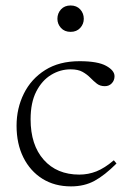

<svg xmlns="http://www.w3.org/2000/svg" viewBox="-20 -654 460 684"><path d="M263.5 -436Q328 -436 358 -419.5Q388 -403 388 -382.5Q388 -367.5 378.2 -357.2Q368.5 -347 353.5 -347Q336.5 -347 325 -356Q313.5 -365 301.8 -377Q290 -389 274 -398Q258 -407 231.5 -407Q194.5 -407 162 -387.2Q129.5 -367.5 109.2 -328Q89 -288.5 89 -229Q89 -137.5 135.8 -84.8Q182.5 -32 262.5 -32Q294.5 -32 323.5 -43.5Q352.5 -55 385.5 -83L395 -71.5Q353 -29.5 316.8 -9.8Q280.5 10 233 10Q174.5 10 131 -17.2Q87.5 -44.5 63.2 -93.2Q39 -142 39 -206Q39 -268 65 -320.5Q91 -373 141 -404.5Q191 -436 263.5 -436ZM231.5 -540.5Q210 -540.5 197.2 -554.5Q184.5 -568.5 184.5 -587Q184.5 -606.5 197.2 -620.5Q210 -634.5 231.5 -634.5Q253 -634.5 265.8 -620.5Q278.5 -606.5 278.5 -587Q278.5 -568.5 265.8 -554.5Q253 -540.5 231.5 -540.5Z"/></svg>

Font: Newsreader Text Light
Style: Regular
Weight: 300
Designer: Hugues Gentile
Foundry: Production Type
Version: Version 1.002